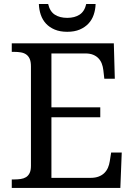

<svg xmlns="http://www.w3.org/2000/svg" viewBox="-20 -928 663 948"><path d="M233.9 -49.8H426.8Q450.7 -49.8 467.5 -56.4Q484.4 -63 495.6 -74.2Q506.8 -85.4 513.2 -100.3Q519.5 -115.2 522 -131.8L528.8 -174.8H581.1L574.2 0H38.1V-42H50.8Q67.4 -42 82.3 -44.2Q97.2 -46.4 108.4 -53.2Q119.6 -60.1 126.2 -73.5Q132.8 -86.9 132.8 -108.9V-600.1Q132.8 -623.5 126.5 -637.7Q120.1 -651.9 108.9 -659.4Q97.7 -667 82.8 -669.4Q67.9 -671.9 50.8 -671.9H38.1V-713.9H542L546.9 -539.1H495.1L490.2 -582Q488.3 -598.6 482.7 -613.5Q477.1 -628.4 466.6 -639.6Q456.1 -650.9 440.2 -657.5Q424.3 -664.1 401.9 -664.1H233.9V-397.9H475.1V-349.1H233.9ZM312 -771Q276.4 -771 250.2 -782Q224.1 -793 207 -811.5Q189.9 -830.1 181.4 -855Q172.9 -879.9 171.9 -908.2H217.8Q226.1 -871.6 250.5 -855.7Q274.9 -839.8 312 -839.8Q348.6 -839.8 373 -855.7Q397.5 -871.6 405.8 -908.2H452.1Q451.2 -879.9 442.6 -855Q434.1 -830.1 416.7 -811.5Q399.4 -793 373.5 -782Q347.7 -771 312 -771Z"/></svg>

Font: Droid-TTFautohint Serif
Style: Regular
Weight: 400
Foundry: Ascender Corporation
Version: Version 1.00; ttfautohint (v1.00rc1.4-1a1c-dirty) -l 8 -r 50